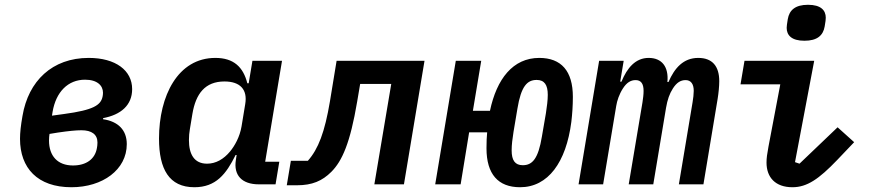

<svg xmlns="http://www.w3.org/2000/svg" viewBox="-20 -770 3641 802"><path d="M278.4 12.1C408.7 12.1 509.6 -61.1 509.6 -168C509.6 -226.6 473.7 -262.8 410.5 -272L410.9 -276.6C484.7 -290.5 532 -330.3 532 -397.7C532 -475.9 463.1 -528.1 350.5 -528.1C198.2 -528.1 98.4 -431.8 73.9 -285.5C66.8 -245.4 63.6 -215.9 63.6 -190C63.6 -68.5 136.4 12.1 278.4 12.1ZM184.7 -183.2C184.7 -193.5 185.7 -203.5 186.8 -210.6L221.9 -216.3C267.8 -223 297.2 -225.9 320.3 -225.9C362.9 -225.9 387.1 -208.5 387.1 -174.7C387.1 -165.5 386 -158 384.9 -152C377.1 -105.1 339.8 -78.8 284.8 -78.8C220.5 -78.8 184.7 -118.6 184.7 -183.2ZM197.1 -286.9 199.6 -302.6C213.8 -386.4 264.2 -437.1 335.2 -437.1C386.7 -437.1 410.2 -412.3 410.2 -382.5C410.2 -376.8 409.4 -370.7 408.4 -366.1C400.9 -331.3 371.8 -310.4 246.8 -293.7Z M791.9 12.1C882.1 12.1 924.7 -43 964.1 -122.5H968.4L965.2 -101.6C955.3 -38 990.1 0 1061.4 0H1131L1146.7 -94.5H1087.7L1158 -516H1034.4L1018.8 -422.2H1013.1C996.1 -489.7 956.3 -528.1 879.6 -528.1C723 -528.1 644.2 -370 644.2 -191.1C644.2 -63.9 686.1 12.1 791.9 12.1ZM769.2 -184.7C769.2 -201 770.6 -216.3 773.1 -230.5L783.7 -294.4C797.9 -378.6 836.6 -429.7 917.6 -429.7C984 -429.7 1014.6 -395.2 1004.3 -335.2L989 -242.2C981.5 -197.4 959.9 -160.2 941.1 -137.4C914.1 -104.8 881.4 -86.3 844.8 -86.3C790.5 -86.3 769.2 -126.8 769.2 -184.7Z M1177.9 3.9H1220.2C1284.1 3.9 1326 -14.2 1364 -52.2C1409.4 -97.7 1442.8 -172.9 1471.9 -345.5L1484.4 -419.4H1614.3L1543.7 0H1667.3L1753.2 -516H1386L1358.3 -347.3C1336.6 -218 1309.7 -147.7 1266 -98.4H1195Z M2152.3 12.1C2269.5 12.1 2344.8 -92.3 2366.5 -260.7C2370.4 -293.7 2372.9 -328.5 2372.9 -365.4C2372.9 -473.7 2324.2 -528.1 2232.6 -528.1C2122.5 -528.1 2054.7 -440.3 2026.6 -307.2H1955.3L1990.1 -516H1883.9L1797.9 0H1904.1L1939.6 -217.3H2014.9C2013.1 -198.9 2012.1 -178.6 2012.1 -150.6C2012.1 -42.3 2061.1 12.1 2152.3 12.1ZM2117.2 -142C2117.2 -165.5 2120.4 -190 2125 -219.1L2141.3 -316.1C2156.6 -409.4 2181.8 -436.1 2221.6 -436.1C2253.9 -436.1 2268.1 -415.8 2268.1 -373.9C2268.1 -350.5 2264.6 -326 2260.3 -296.9L2243.6 -199.9C2228.3 -106.5 2203.5 -79.9 2163.7 -79.9C2131.4 -79.9 2117.2 -100.1 2117.2 -142Z M2499.3 0 2554 -327.4C2557.5 -349.4 2566.4 -376.4 2582 -400.6C2598 -425.8 2615.4 -435.4 2634.9 -435.4C2657 -435.4 2668.3 -421.2 2668.3 -390.3C2668.3 -375.7 2666.2 -358.7 2663.7 -342.7L2606.2 0H2708.8L2762.1 -319.6C2767.8 -353.3 2776.6 -378.6 2790.8 -400.6C2806.5 -425.1 2823.2 -435.4 2843.7 -435.4C2866.1 -435.4 2877.8 -419 2877.8 -390.6C2877.8 -377.5 2875.7 -358.7 2872.9 -342.7L2815.7 0H2918.3L2977.6 -356.9C2981.5 -381 2984.4 -409.4 2984.4 -431.1C2984.4 -494 2954.9 -528.1 2896.7 -528.1C2834.5 -528.1 2797.6 -485.8 2772.4 -427.6H2767.8C2773.8 -491.5 2744.3 -528.1 2689.6 -528.1C2634.6 -528.1 2599.4 -486.5 2576 -429H2570.7L2585.2 -516H2482.6L2396.7 0Z M3340.2 -599.8C3393.5 -599.8 3418.3 -621.8 3424.7 -659.4C3428.3 -679.7 3429.3 -688.6 3429.3 -696C3429.3 -726.6 3409.4 -750 3355.1 -750C3302.2 -750 3277 -728 3270.6 -690C3267.4 -669.7 3266 -660.9 3266 -653.8C3266 -623.2 3285.9 -599.8 3340.2 -599.8ZM3073.2 -417.6H3239.3L3190 -157.7C3184.3 -126.4 3181.8 -110.1 3181.8 -90.9C3181.8 -29.1 3218.7 12.1 3290.1 12.1C3350.9 12.1 3400.6 -22 3476.9 -101.6L3547.9 -176.1L3478.7 -238.3L3319.6 -86.3L3300.8 -92.7L3381 -516H3089.8Z"/></svg>

Font: Margiela Mono Italic SmBold It
Style: Regular
Weight: 600
Designer: Mike Abbink, Paul van der Laan, Pieter van Rosmalen
Foundry: Bold Monday
Version: Version 2.003 2021